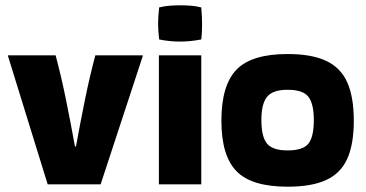

<svg xmlns="http://www.w3.org/2000/svg" viewBox="-20 -705 1381 725"><path d="M519 -493 360 -9H160L10 -494V-496H190Q211 -418 229.5 -327Q248 -236 263 -152H267Q282 -236 300.5 -327Q319 -418 340 -496H519Z M740 -677Q743 -641 743 -617Q743 -603 742.5 -588.5Q742 -574 740 -556Q719 -552 699 -550Q679 -548 659 -548Q640 -548 620.5 -550Q601 -552 581 -556Q579 -573 578 -587.5Q577 -602 577 -616Q577 -629 578 -644Q579 -659 581 -677Q601 -682 621.5 -683.5Q642 -685 662 -685Q681 -685 700.5 -683.5Q720 -682 740 -677ZM740 -9H580V-496H740Z M816 -249Q816 -383 873 -442Q930 -501 1066 -501Q1157 -501 1212 -475Q1267 -449 1291.5 -393.5Q1316 -338 1316 -249Q1316 -161 1291.5 -106Q1267 -51 1212 -25.5Q1157 0 1066 0Q930 0 873 -58.5Q816 -117 816 -249ZM1066 -137Q1124 -137 1144.5 -162.5Q1165 -188 1165 -252Q1165 -313 1144.5 -339.5Q1124 -366 1066 -366Q1010 -366 988.5 -339.5Q967 -313 967 -252Q967 -188 988.5 -162.5Q1010 -137 1066 -137Z"/></svg>

Font: Bakbak One
Style: Regular
Weight: 400
Designer: Saumya Kishore and Sanchit Sawaria
Foundry: A Good Feeling
Version: Version 1.003; ttfautohint (v1.8.3)